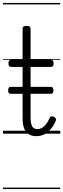

<svg xmlns="http://www.w3.org/2000/svg" viewBox="-20 -905 428 1300"><path d="M227 17Q196 17 175.5 4.5Q155 -8 144 -34.5Q133 -61 133 -103V-452H56Q46 -452 41.5 -457.5Q37 -463 37 -475Q37 -488 41.5 -494Q46 -500 56 -500H133V-711Q133 -721 140 -725.5Q147 -730 160 -730Q174 -730 180.5 -725.5Q187 -721 187 -711V-500H324Q334 -500 338.5 -494Q343 -488 343 -475Q343 -463 338.5 -457.5Q334 -452 324 -452H187V-114Q187 -73 196.5 -52Q206 -31 234 -31Q259 -31 279.5 -50.5Q300 -70 318 -109Q322 -117 329 -117.5Q336 -118 345 -114Q355 -109 358 -102Q361 -95 358 -88Q344 -55 324 -31.5Q304 -8 279.5 4.5Q255 17 227 17ZM54 -270Q43 -270 39 -276Q35 -282 35 -292Q35 -303 39 -310Q43 -317 54 -317H323Q334 -317 338 -310Q342 -303 342 -292Q342 -282 338 -276Q334 -270 323 -270ZM0 365H388V375H0ZM0 -20H388V0H0ZM0 -505H388V-500H0ZM0 -885H388V-875H0Z"/></svg>

Font: Playwrite AT Guides
Style: Regular
Weight: 400
Designer: Veronika Burian, José Scaglione
Foundry: TypeTogether
Version: Version 1.003